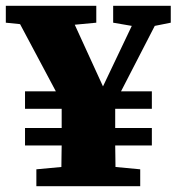

<svg xmlns="http://www.w3.org/2000/svg" viewBox="-24 -640 607 660"><path d="M563 -562 508 -551 392 -326H498V-266H372V-200H498V-140H372Q372 -131 372.5 -106.5Q373 -82 373 -66L458 -58V0H101V-58L187 -66Q187 -83 187.5 -107Q188 -131 188 -140H62V-200H188V-266H62V-326H168L45 -557L-4 -562V-620H307V-562L233 -555L330 -343L429 -551L365 -562V-620H563Z"/></svg>

Font: TypoPRO Source Serif Pro
Style: Regular
Weight: 900
Designer: Frank Grießhammer
Foundry: Adobe Systems Incorporated
Version: Version 1.017;PS 1.0;hotconv 1.0.79;makeotf.lib2.5.61930